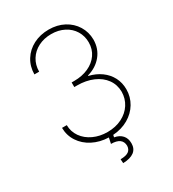

<svg xmlns="http://www.w3.org/2000/svg" viewBox="-212 -832 1017 1129"><g transform="rotate(-30 296.0 -267.5)"><path d="M110.4 -176.8Q110.8 -132.3 135.7 -96.9Q160.6 -61.5 203.6 -41.5Q246.6 -21.5 298.8 -21.5Q354 -21.5 397 -43.2Q439.9 -64.9 463.9 -102.3Q487.8 -139.6 488.3 -185.5Q487.8 -233.9 461.2 -270.8Q434.6 -307.6 387.2 -328.1Q339.8 -348.6 279.3 -348.6H260.7V-379.9H279.3Q332 -379.9 374.5 -398.9Q417 -418 441.4 -452.9Q465.8 -487.8 465.8 -534.2Q465.8 -577.1 444.6 -612.1Q423.3 -647 385 -666.7Q346.7 -686.5 297.9 -686.5Q249.5 -686.5 210.4 -666.7Q171.4 -647 149.2 -611.3Q127 -575.7 127 -530.3H94.7Q95.2 -584 121.6 -626.5Q147.9 -668.9 194.3 -692.9Q240.7 -716.8 298.8 -716.8Q356 -716.8 401.1 -692.9Q446.3 -668.9 471.9 -627.2Q497.6 -585.4 498 -534.2Q497.6 -473.1 461.4 -428.7Q425.3 -384.3 364.3 -367.2V-364.3Q411.6 -353 446.5 -327.6Q481.4 -302.2 500.5 -265.6Q519.5 -229 519.5 -184.6Q519.5 -133.3 493.9 -90.3Q468.3 -47.4 422.6 -21Q377 5.4 318.4 9.3L315.4 24.4Q349.6 30.3 368.2 51.3Q386.7 72.3 386.7 105.5Q386.7 142.6 361.1 161.9Q335.4 181.2 286.1 182.6L284.2 155.3Q321.8 154.8 339.1 142.6Q356.4 130.4 357.4 105.5Q356 48.8 280.3 48.8L288.6 9.8Q229 7.8 181.2 -16.8Q133.3 -41.5 106 -83.3Q78.6 -125 78.1 -176.8Z"/></g></svg>

Font: Pretendard Thin
Style: Regular
Weight: 100
Designer: Base glyphs from Inter by Rasmus Andersson; Hangeul glyphs from Noto Sans CJK(Source Han Sans) by Jang Soo-young and Kan
Foundry: Kil Hyung-jin
Version: Version 1.309